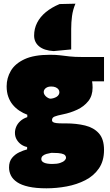

<svg xmlns="http://www.w3.org/2000/svg" viewBox="-20 -815 598 1041"><path d="M232 206Q174.5 206 135.2 197.2Q96 188.5 72.8 172.8Q49.5 157 39.2 136.5Q29 116 29 93Q29 61 45.2 41.2Q61.5 21.5 84.2 10.8Q107 0 127 -5V-18Q110.5 -21 95.5 -31.2Q80.5 -41.5 70.8 -57.8Q61 -74 61 -95Q61 -111.5 68 -128Q75 -144.5 89.8 -158.2Q104.5 -172 128 -180V-193Q105 -201.5 84.8 -215Q64.5 -228.5 49 -247.2Q33.5 -266 24.8 -290.8Q16 -315.5 16 -347Q16 -392 38.8 -431Q61.5 -470 113 -494Q164.5 -518 251 -518Q283.5 -518 307.5 -515Q331.5 -512 358 -509Q384.5 -506 425 -506H544V-374Q500.5 -374 462.8 -374Q425 -374 385 -374L441 -454Q460.5 -433 471.2 -404.5Q482 -376 482 -340Q482 -296 458.8 -266.8Q435.5 -237.5 398.5 -220.2Q361.5 -203 321 -195Q290.5 -189 276.2 -183.2Q262 -177.5 262 -164Q262 -156.5 268 -152.8Q274 -149 286.8 -147.5Q299.5 -146 319 -146H337Q394.5 -146 441.5 -134.5Q488.5 -123 516.2 -92Q544 -61 544 -2Q544 58 516.2 98.2Q488.5 138.5 442.5 162Q396.5 185.5 341.5 195.8Q286.5 206 232 206ZM264 74Q289.5 74 306 68.5Q322.5 63 330.2 55.2Q338 47.5 338 40Q338 33 333 27Q328 21 313.2 17.5Q298.5 14 269 14H257Q244.5 16 232.2 19.5Q220 23 212 29.8Q204 36.5 204 48Q204 54 207.8 58.8Q211.5 63.5 219 67Q226.5 70.5 237.8 72.2Q249 74 264 74ZM251 -280Q261 -280 270.2 -282.8Q279.5 -285.5 286.8 -290Q294 -294.5 298 -301Q302 -307.5 302 -315Q302 -323.5 296.8 -330.5Q291.5 -337.5 281.5 -341.8Q271.5 -346 257 -346Q244.5 -346 235.5 -341.8Q226.5 -337.5 221.8 -330.8Q217 -324 217 -316Q217 -308.5 221.5 -301.2Q226 -294 233.8 -288.2Q241.5 -282.5 251 -280ZM271 -538Q219.5 -541 192.2 -563.5Q165 -586 165 -622Q165 -659.5 181.2 -691.5Q197.5 -723.5 228.2 -749Q259 -774.5 303 -793L389 -795Q375 -762 370.5 -727.8Q366 -693.5 366 -658Q366 -630.5 366 -602.8Q366 -575 366 -547Z"/></svg>

Font: Commissioner Thin Black
Style: Regular
Weight: 900
Version: Version 1.000